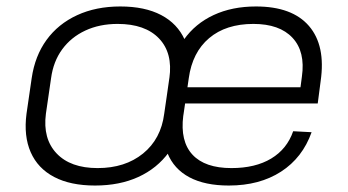

<svg xmlns="http://www.w3.org/2000/svg" viewBox="-20 -567 1076 594"><path d="M274 7Q198 7 147.5 -19.5Q97 -46 75 -96Q53 -146 62 -215L78 -325Q88 -394 124 -443.5Q160 -493 218.5 -520Q277 -547 352 -547Q428 -547 478.5 -520.5Q529 -494 551.5 -444Q574 -394 564 -325L548 -215Q539 -146 502.5 -96Q466 -46 408 -19.5Q350 7 274 7ZM282 -47Q367 -47 422.5 -92Q478 -137 488 -215L504 -325Q515 -403 472 -448Q429 -493 344 -493Q288 -493 244 -472.5Q200 -452 172.5 -414.5Q145 -377 138 -325L122 -215Q112 -138 155 -92.5Q198 -47 282 -47ZM688 7Q614 7 566 -18.5Q518 -44 498 -93.5Q478 -143 488 -214L504 -326Q514 -395 549 -444.5Q584 -494 641 -520.5Q698 -547 772 -547Q884 -547 936 -486.5Q988 -426 972 -316L963 -247H541L548 -297H921L907 -277L914 -330Q925 -407 885 -450Q845 -493 764 -493Q679 -493 627 -449Q575 -405 564 -325L547 -209Q537 -130 575.5 -88.5Q614 -47 696 -47Q770 -47 819 -76.5Q868 -106 887 -161L944 -158Q916 -79 849.5 -36Q783 7 688 7Z"/></svg>

Font: Pathway Extreme 8pt Thin
Style: Italic
Weight: 100
Italic angle: -8°
Designer: Eduardo Rodriguez Tunni
Foundry: Eduardo Rodriguez Tunni
Version: Version 1.000